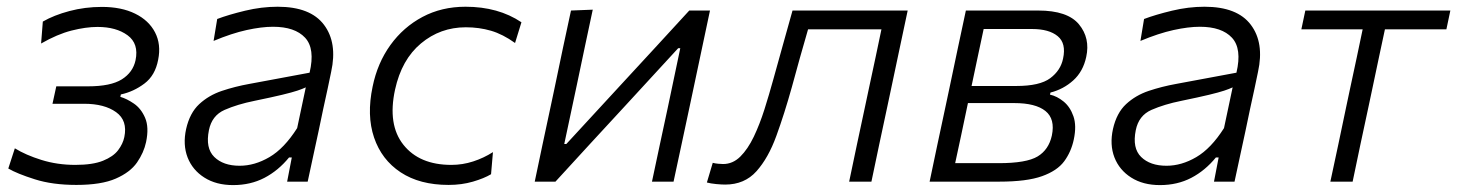

<svg xmlns="http://www.w3.org/2000/svg" viewBox="-20 -526 4220 556"><path d="M201 9.5Q132 9.5 80.8 -6.8Q29.5 -23 4 -38L23 -96.5Q54.5 -77 100.2 -62.8Q146 -48.5 198 -48.5Q248.5 -48.5 278.2 -60.5Q308 -72.5 322 -91Q336 -109.5 340 -129Q350 -177 316.2 -201.2Q282.5 -225.5 223.5 -225.5H132L143 -276H235Q300.5 -276 332.8 -296.2Q365 -316.5 372.5 -351.5Q382.5 -399.5 349.5 -423.8Q316.5 -448 262.5 -448Q228.5 -448 187.2 -437.5Q146 -427 99 -400L104 -463.5Q136 -482 181 -494Q226 -506 275 -506Q331.5 -506 371.2 -486.5Q411 -467 429 -432.2Q447 -397.5 438 -353Q429.5 -307.5 398.2 -284Q367 -260.5 330 -252.5L328.5 -245.5Q346.5 -240.5 367.5 -226.2Q388.5 -212 400.2 -184.8Q412 -157.5 403 -114.5Q396.5 -84 376.8 -55.5Q357 -27 315.2 -8.8Q273.5 9.5 201 9.5Z M655 10Q606 10 571.8 -11.8Q537.5 -33.5 523.2 -70.2Q509 -107 519 -152.5Q529.5 -199 557 -224.5Q584.5 -250 622.5 -262.8Q660.5 -275.5 702 -283L876.5 -315.5Q893 -385 863.5 -416.8Q834 -448.5 770.5 -448.5Q737.5 -448.5 694.2 -439Q651 -429.5 598.5 -407.5L609 -471Q642 -483.5 689.8 -495Q737.5 -506.5 784 -506.5Q879 -506.5 918.2 -454.2Q957.5 -402 939 -318Q934.5 -295.5 928.8 -269.2Q923 -243 916 -210.5L902.5 -146Q895.5 -114 887.8 -78Q880 -42 871 0H811.5L825 -70H817Q786 -32 745.8 -11Q705.5 10 655 10ZM674 -46Q717.5 -46 760.2 -71Q803 -96 840.5 -155L865.5 -273Q856 -268.5 841 -263.5Q826 -258.5 797 -251.5Q768 -244.5 717 -234Q667.5 -224 630.5 -207.8Q593.5 -191.5 585 -149Q574.5 -97 600.5 -71.5Q626.5 -46 674 -46Z M1279 9.5Q1195.5 9.5 1140.2 -27Q1085 -63.5 1063.2 -127.8Q1041.5 -192 1059 -275Q1073 -343.5 1110.5 -395.5Q1148 -447.5 1203.5 -477Q1259 -506.5 1328 -506.5Q1423 -506.5 1490 -461.5L1471.5 -401.5Q1436 -427 1401.8 -437Q1367.5 -447 1329 -447Q1255 -447 1199 -400.2Q1143 -353.5 1124 -266.5Q1102 -165 1148.2 -106.8Q1194.5 -48.5 1287 -48.5Q1319.5 -48.5 1350.2 -58.5Q1381 -68.5 1407.5 -85.5L1402 -21.5Q1382 -9.5 1349.5 0Q1317 9.5 1279 9.5Z M1528.5 0Q1540 -56 1551 -107.2Q1562 -158.5 1575 -219.5L1585.5 -269Q1599 -334 1610.2 -387Q1621.5 -440 1633.5 -495.5L1696.5 -498Q1685 -444.5 1674.2 -393.2Q1663.5 -342 1650.5 -280.5L1614 -109H1620L1778.5 -281Q1826.5 -333 1876.5 -387.2Q1926.5 -441.5 1976 -495.5H2036Q2024 -439.5 2013 -387Q2002 -334.5 1988 -269L1977.5 -219.5Q1964.5 -159 1953.5 -107.2Q1942.5 -55.5 1930.5 0H1868Q1879.5 -54.5 1890.2 -104.5Q1901 -154.5 1913.5 -213L1950 -386.5H1944L1789 -218Q1689.5 -110.5 1588.5 0Z M2080 8.5Q2069.5 8.5 2053.8 7Q2038 5.5 2027 2.5L2044 -54.5Q2051.5 -52.5 2060 -51.8Q2068.5 -51 2074 -51Q2102 -51 2123.8 -72.5Q2145.5 -94 2162.8 -130Q2180 -166 2193.8 -209.5Q2207.5 -253 2219.5 -296.5Q2233.5 -347 2247.5 -397.2Q2261.5 -447.5 2275 -495.5H2608.5Q2596.5 -440 2585.5 -387.2Q2574.5 -334.5 2560.5 -269L2550 -219.5Q2537 -159 2526 -107.2Q2515 -55.5 2503.5 0H2439Q2450.5 -55.5 2461.5 -107.2Q2472.5 -159 2485.5 -219.5L2496 -269Q2507 -319.5 2515.5 -360Q2524 -400.5 2532.5 -441H2320Q2308 -400 2296.2 -357.8Q2284.5 -315.5 2273 -273.5Q2251.5 -196.5 2228.2 -132.5Q2205 -68.5 2170.5 -30Q2136 8.5 2080 8.5Z M2672 0Q2683.5 -56 2694.5 -107.2Q2705.5 -158.5 2718.5 -219.5L2729 -269Q2742.5 -334 2753.8 -386.8Q2765 -439.5 2777 -495.5H2986.5Q3071.5 -495.5 3104.5 -455.5Q3137.5 -415.5 3125.5 -361Q3116.5 -319 3088 -293.2Q3059.5 -267.5 3022 -258L3020.5 -252Q3041 -247.5 3060 -232Q3079 -216.5 3088.5 -189.2Q3098 -162 3089.5 -122Q3082 -86.5 3061.8 -59Q3041.5 -31.5 2997.5 -15.8Q2953.5 0 2874 0ZM2828.5 -442Q2819.5 -399.5 2811.2 -360.8Q2803 -322 2793.5 -277H2923Q2991 -277 3021.2 -299.5Q3051.5 -322 3058.5 -356.5Q3068 -400.5 3043 -421.2Q3018 -442 2968.5 -442ZM2746 -53.5H2872Q2952.5 -53.5 2984.8 -73Q3017 -92.5 3026 -133.5Q3036 -181.5 3007.5 -204.5Q2979 -227.5 2917 -227.5H2783L2781.5 -220.5Q2771.5 -172.5 2763.2 -133.5Q2755 -94.5 2746 -53.5Z M3339 10Q3290 10 3255.8 -11.8Q3221.5 -33.5 3207.2 -70.2Q3193 -107 3203 -152.5Q3213.5 -199 3241 -224.5Q3268.5 -250 3306.5 -262.8Q3344.5 -275.5 3386 -283L3560.5 -315.5Q3577 -385 3547.5 -416.8Q3518 -448.5 3454.5 -448.5Q3421.5 -448.5 3378.2 -439Q3335 -429.5 3282.5 -407.5L3293 -471Q3326 -483.5 3373.8 -495Q3421.5 -506.5 3468 -506.5Q3563 -506.5 3602.2 -454.2Q3641.5 -402 3623 -318Q3618.5 -295.5 3612.8 -269.2Q3607 -243 3600 -210.5L3586.5 -146Q3579.5 -114 3571.8 -78Q3564 -42 3555 0H3495.5L3509 -70H3501Q3470 -32 3429.8 -11Q3389.5 10 3339 10ZM3358 -46Q3401.5 -46 3444.2 -71Q3487 -96 3524.5 -155L3549.5 -273Q3540 -268.5 3525 -263.5Q3510 -258.5 3481 -251.5Q3452 -244.5 3401 -234Q3351.5 -224 3314.5 -207.8Q3277.5 -191.5 3269 -149Q3258.5 -97 3284.5 -71.5Q3310.5 -46 3358 -46Z M3832.5 0Q3844.5 -56 3855.5 -107.5Q3866.5 -159 3879 -219.5L3889.5 -269Q3900.5 -319.5 3909 -360Q3917.5 -400.5 3926 -441H3748.5L3760 -495.5H4180L4168.5 -441H3990.5Q3982 -400.5 3973.2 -360Q3964.5 -319.5 3954 -269L3943.5 -219.5Q3930.5 -159 3919.5 -107.5Q3908.5 -56 3897 0Z"/></svg>

Font: Commissioner Light
Style: Italic
Weight: 300
Italic angle: -12°
Designer: Kostas Bartsokas
Foundry: Kostas Bartsokas
Version: Version 1.000; ttfautohint (v1.8.3)